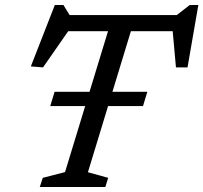

<svg xmlns="http://www.w3.org/2000/svg" viewBox="-20 -752 818 772"><path d="M182 -325.5 199.5 -383H572.5L555 -325.5ZM699 -626.5H217L265 -642L153 -481L104 -485L200.5 -732H235L266 -681.5L220.5 -691.5H732.5L678 -681.5L743 -732H777.5L734 -481H687.5L673 -641.5ZM424.5 -660H516.5L333.5 -59.5L415 -37L403.5 0H140L152 -37L241.5 -60Z"/></svg>

Font: Newsreader 11pt
Style: Italic
Weight: 400
Italic angle: -17°
Version: Version 1.003